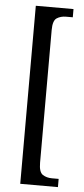

<svg xmlns="http://www.w3.org/2000/svg" viewBox="-60 -793 416 954"><g transform="rotate(5 148.0 -316.0)"><path d="M79 128V-760H267V-719H233Q207 -719 187.5 -706.5Q168 -694 168 -647V15Q168 62 187.5 74.5Q207 87 233 87H267V128Z"/></g></svg>

Font: Noto Serif Myanmar ExtraCondensed
Style: Regular
Weight: 400
Width: 2
Designer: Ben Mitchell and the Monotype Design Team
Foundry: Monotype Imaging Inc.
Version: Version 2.106; ttfautohint (v1.8.4.7-5d5b)